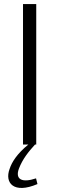

<svg xmlns="http://www.w3.org/2000/svg" viewBox="-20 -710 291 943"><path d="M157 166C89 189 53 172 73 118C91 71 120 35 152 0H158V-690H93V0H119C64 45 38 86 27 120C2 188 47 244 164 194Z"/></svg>

Font: SnT
Style: Regular
Weight: 300
Designer: Natanael Gama
Version: Version 1.001;PS 001.001;hotconv 1.0.70;makeotf.lib2.5.58329